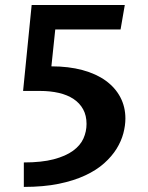

<svg xmlns="http://www.w3.org/2000/svg" viewBox="-20 -735 582 755"><path d="M104.5 -715.3H470.7L454.1 -619.1H197.3L182.1 -474.1Q250 -474.1 304.2 -459.5Q358.4 -444.8 395.8 -417.7Q433.1 -390.6 453.1 -352.8Q473.1 -314.9 473.1 -269Q473.1 -241.7 465.1 -210.9Q457 -180.2 438.5 -150.1Q419.9 -120.1 389.6 -93Q359.4 -65.9 314.9 -45.2Q270.5 -24.4 210.9 -12.2Q151.4 0 73.7 0V-96.2Q143.6 -96.2 190.9 -108.6Q238.3 -121.1 267.1 -142.1Q295.9 -163.1 308.1 -190.4Q320.3 -217.8 320.3 -247.6Q320.3 -280.8 306.9 -305.2Q293.5 -329.6 269.3 -345.7Q245.1 -361.8 211.4 -369.6Q177.7 -377.4 137.7 -377.4H70.8Z"/></svg>

Font: Proza Libre
Style: SemiBold
Weight: 600
Designer: Jasper de Waard
Foundry: Jasper de Waard
Version: Version 1.000; ttfautohint (v1.4.1.8-43bc) -l 8 -r 50 -G 200